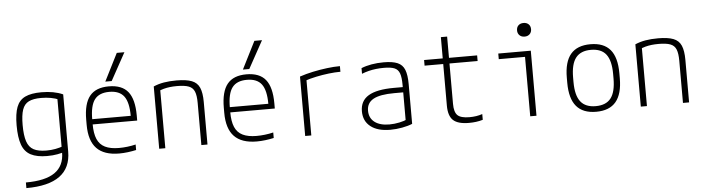

<svg xmlns="http://www.w3.org/2000/svg" viewBox="-55 -1049 5610 1529"><g transform="rotate(-5 2750.0 -285.0)"><path d="M101 175Q257 175 333 122Q409 69 409 -39V-489L426 -458Q393 -472 357 -478.5Q321 -485 280 -485Q217 -485 181 -467Q145 -449 130 -405Q115 -361 115 -283Q115 -200 131 -152Q147 -104 184.5 -84Q222 -64 287 -64Q325 -64 359 -70.5Q393 -77 426 -89L438 -44Q408 -34 371.5 -27Q335 -20 288 -20Q207 -20 158 -45.5Q109 -71 88 -129Q67 -187 67 -284Q67 -377 87.5 -430.5Q108 -484 156 -507Q204 -530 286 -530Q387 -530 458 -498V-41Q458 89 368.5 154.5Q279 220 101 220Z M862 10Q741 10 682 -51.5Q623 -113 623 -240V-280Q623 -409 672 -469.5Q721 -530 825 -530Q930 -530 978.5 -469.5Q1027 -409 1027 -280V-239H648V-281H994L979 -265V-279Q979 -389 942.5 -437.5Q906 -486 825 -486Q744 -486 707.5 -437.5Q671 -389 671 -279V-241Q671 -167 690.5 -121.5Q710 -76 753 -55Q796 -34 864 -34Q896 -34 930.5 -38Q965 -42 998 -50V-6Q967 1 931.5 5.5Q896 10 862 10ZM852 -570H801L912 -790H973Z M1182 -498Q1221 -515 1265.5 -522.5Q1310 -530 1366 -530Q1444 -530 1488 -513Q1532 -496 1550 -454.5Q1568 -413 1568 -340V0H1519V-338Q1519 -396 1506 -428Q1493 -460 1460 -472.5Q1427 -485 1366 -485Q1336 -485 1310 -482Q1284 -479 1260 -472.5Q1236 -466 1210 -454L1231 -486V0H1182Z M1962 10Q1841 10 1782 -51.5Q1723 -113 1723 -240V-280Q1723 -409 1772 -469.5Q1821 -530 1925 -530Q2030 -530 2078.5 -469.5Q2127 -409 2127 -280V-239H1748V-281H2094L2079 -265V-279Q2079 -389 2042.5 -437.5Q2006 -486 1925 -486Q1844 -486 1807.5 -437.5Q1771 -389 1771 -279V-241Q1771 -167 1790.5 -121.5Q1810 -76 1853 -55Q1896 -34 1964 -34Q1996 -34 2030.5 -38Q2065 -42 2098 -50V-6Q2067 1 2031.5 5.5Q1996 10 1962 10ZM1952 -570H1901L2012 -790H2073Z M2349 -475Q2399 -492 2456 -504Q2513 -516 2569.5 -523Q2626 -530 2673 -530V-485Q2630 -485 2579.5 -479Q2529 -473 2478.5 -462.5Q2428 -452 2384 -437L2398 -461V0H2349Z M3029 10Q2928 10 2872 -34Q2816 -78 2816 -156Q2816 -240 2882.5 -280Q2949 -320 3086 -320H3180V-278H3086Q2971 -278 2918 -248.5Q2865 -219 2865 -157Q2865 -98 2907.5 -65.5Q2950 -33 3026 -33Q3065 -33 3105.5 -41.5Q3146 -50 3172 -63L3157 -33V-339Q3157 -398 3145.5 -430Q3134 -462 3105 -474Q3076 -486 3020 -486Q2988 -486 2957.5 -482.5Q2927 -479 2899 -472Q2871 -465 2843 -454V-499Q2879 -514 2925 -522Q2971 -530 3023 -530Q3093 -530 3133 -513Q3173 -496 3189.5 -454.5Q3206 -413 3206 -340V-22Q3173 -8 3124.5 1Q3076 10 3029 10Z M3658 10Q3570 10 3532 -25Q3494 -60 3494 -143V-475H3345V-520H3494V-690H3544V-520H3769V-475H3544V-152Q3544 -86 3570.5 -60.5Q3597 -35 3666 -35Q3694 -35 3720 -39Q3746 -43 3769 -51V-5Q3742 3 3714.5 6.5Q3687 10 3658 10Z M4148 0V-475H3938V-520H4198V0ZM4159 -636Q4134 -636 4118.5 -651Q4103 -666 4103 -690Q4103 -716 4118.5 -730.5Q4134 -745 4159 -745Q4184 -745 4199.5 -730.5Q4215 -716 4215 -690Q4215 -666 4199.5 -651Q4184 -636 4159 -636Z M4675 10Q4569 10 4517 -52Q4465 -114 4465 -240V-280Q4465 -407 4517 -468.5Q4569 -530 4675 -530Q4781 -530 4833 -468.5Q4885 -407 4885 -280V-240Q4885 -114 4833 -52Q4781 10 4675 10ZM4675 -35Q4758 -35 4796.5 -85Q4835 -135 4835 -242V-278Q4835 -385 4796.5 -435Q4758 -485 4675 -485Q4593 -485 4554 -435Q4515 -385 4515 -278V-242Q4515 -135 4554 -85Q4593 -35 4675 -35Z M5032 -498Q5071 -515 5115.5 -522.5Q5160 -530 5216 -530Q5294 -530 5338 -513Q5382 -496 5400 -454.5Q5418 -413 5418 -340V0H5369V-338Q5369 -396 5356 -428Q5343 -460 5310 -472.5Q5277 -485 5216 -485Q5186 -485 5160 -482Q5134 -479 5110 -472.5Q5086 -466 5060 -454L5081 -486V0H5032Z"/></g></svg>

Font: M PLUS Code Latin SemiExpanded Light
Style: Regular
Weight: 300
Width: 6
Designer: Coji Morishita
Foundry: UNDERFOREST DESIGN
Version: Version 1.002; ttfautohint (v1.8.3)